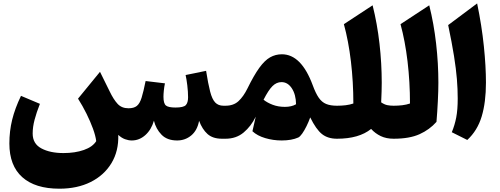

<svg xmlns="http://www.w3.org/2000/svg" viewBox="-20 -823 2967 1139"><path d="M681.6 -22.9Q684.6 73.2 641.1 145Q597.7 216.8 518.1 256.6Q438.5 296.4 332.5 296.4Q188.5 296.4 112.1 228Q35.6 159.7 35.6 28.3Q35.6 -45.4 52.2 -112.8Q68.8 -180.2 104.5 -254.4L216.8 -207Q196.3 -155.3 185.1 -112.5Q173.8 -69.8 173.8 -30.8Q173.8 29.8 225.6 57.4Q277.3 85 356.4 85Q425.3 85 477.5 66.7Q529.8 48.3 550.8 14.2Q546.9 -17.6 531.5 -59.8Q516.1 -102.1 493.2 -148.4Q470.2 -194.8 442.9 -237.8L573.2 -397L630.4 -281.2Q653.8 -232.4 678 -206.5Q702.1 -180.7 742.2 -180.7Q774.4 -180.7 791.7 -194.6Q809.1 -208.5 820.1 -243.7Q831.1 -278.8 843.8 -342.3L958.5 -328.6Q954.1 -307.6 951.9 -286.1Q949.7 -264.6 949.7 -249Q949.7 -209 964.4 -197Q979 -185.1 1021 -185.1Q1068.8 -185.1 1082.3 -199.5Q1095.7 -213.9 1095.7 -245.6Q1095.7 -278.8 1091.1 -316.9Q1086.4 -355 1081.1 -377.9L1202.6 -402.8Q1214.8 -325.2 1226.6 -279.8Q1238.3 -234.4 1256.6 -215.1Q1274.9 -195.8 1305.7 -195.8H1317.9V0H1296.9Q1242.2 0 1210.9 -28.1Q1179.7 -56.2 1161.1 -106.4Q1150.4 -49.3 1114.5 -19.5Q1078.6 10.3 1030.8 10.3Q971.7 10.3 938.5 -23.7Q905.3 -57.6 893.1 -106.9Q877.9 -53.7 842.3 -21.7Q806.6 10.3 761.7 10.3Q742.2 10.3 721.4 2.7Q700.7 -4.9 681.6 -22.9Z M1652.3 -501Q1767.1 -501 1835 -317.9Q1852.5 -270 1870.8 -243.4Q1889.2 -216.8 1914.8 -206.3Q1940.4 -195.8 1979 -195.8H1979.5V0H1979Q1924.8 0 1889.9 -27.8Q1855 -55.7 1820.3 -126.5Q1811 -100.1 1798.3 -74.5Q1785.6 -48.8 1772.7 -30.5Q1759.8 -12.2 1749.5 -7.3Q1710 10.3 1650.9 10.3Q1600.6 10.3 1553.5 -3.7Q1506.3 -17.6 1477.5 -44.4L1497.1 -130.9Q1469.7 -74.2 1425.5 -37.1Q1381.3 0 1317.9 0Q1307.1 0 1301.8 -8.1Q1296.4 -16.1 1296.4 -38.6V-157.2Q1296.4 -179.7 1301.8 -187.7Q1307.1 -195.8 1317.9 -195.8Q1365.7 -195.8 1395 -223.1Q1424.3 -250.5 1447.3 -296.9Q1486.3 -376.5 1518.3 -420.7Q1550.3 -464.8 1582.3 -482.9Q1614.3 -501 1652.3 -501ZM1649.9 -335.9Q1620.1 -335.9 1596.2 -312Q1572.3 -288.1 1543.5 -231.4Q1564.9 -213.9 1597.7 -201.4Q1630.4 -189 1669.9 -189Q1710 -189 1736.3 -204.6Q1735.4 -262.2 1711.2 -299.1Q1687 -335.9 1649.9 -335.9Z M2190.4 -791.5Q2217.8 -682.6 2231.2 -564.7Q2244.6 -446.8 2244.6 -332.5Q2244.6 -310.5 2243.7 -279.5Q2242.7 -248.5 2241.2 -215.8Q2260.7 -202.6 2277.8 -199.2Q2294.9 -195.8 2314.9 -195.8H2315.4V0H2314.9Q2271.5 0 2238.8 -15.6Q2206.1 -31.2 2181.6 -58.1Q2109.4 0 1979.5 0Q1968.8 0 1963.4 -8.1Q1958 -16.1 1958 -38.6V-157.2Q1958 -179.7 1963.4 -187.7Q1968.8 -195.8 1979.5 -195.8Q2005.4 -195.8 2030.3 -198.7Q2055.2 -201.7 2076.2 -209Q2076.2 -336.9 2061.8 -458.3Q2047.4 -579.6 2020 -679.7Z M2526.4 -791.5Q2553.7 -682.6 2567.1 -564.7Q2580.6 -446.8 2580.6 -332.5Q2580.6 -286.1 2577.4 -222.2Q2574.2 -158.2 2569.3 -100.1Q2528.3 -53.7 2468.8 -26.9Q2409.2 0 2315.4 0Q2304.7 0 2299.3 -8.1Q2293.9 -16.1 2293.9 -38.6V-157.2Q2293.9 -179.7 2299.3 -187.7Q2304.7 -195.8 2315.4 -195.8Q2341.3 -195.8 2366.2 -198.7Q2391.1 -201.7 2412.1 -209Q2412.1 -336.9 2397.7 -458.3Q2383.3 -579.6 2356 -679.7Z M2810.5 -802.7Q2837.9 -670.4 2850.3 -549.8Q2862.8 -429.2 2862.8 -333Q2862.8 -215.8 2837.4 -131.8Q2812 -47.9 2752 7.3L2660.2 -38.6Q2677.7 -80.6 2686.5 -126.2Q2695.3 -171.9 2695.3 -238.3Q2695.3 -294.4 2690.4 -354.2Q2685.5 -414.1 2673.3 -490.7Q2661.1 -567.4 2638.7 -674.3Z"/></svg>

Font: Pinar ExtraBold
Style: Regular
Weight: 800
Designer: Amin Abedi
Version: Version 3.000